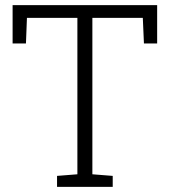

<svg xmlns="http://www.w3.org/2000/svg" viewBox="-20 -731 665 751"><path d="M594.7 -710.9V-561H543L538.6 -661.1H341.3V-49.3L420.9 -43V0H203.1V-43L282.7 -49.3V-661.1H85.4L81.5 -561H29.3V-710.9Z"/></svg>

Font: TypoPRO Roboto Slab
Style: Light
Weight: 300
Designer: Google
Version: Version 1.100263; 2013; ttfautohint (v0.94.20-1c74) -l 8 -r 